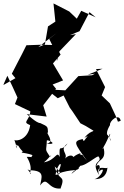

<svg xmlns="http://www.w3.org/2000/svg" viewBox="-45 -1018 724 1120"><path d="M509 -588 492 -579 412 -574 336 -491 225 -497 292 -445 326 -461 362 -390 378 -368 424 -299 455 -283 536 -234C531 -263 487 -265 447 -214C530 -261 490 -185 503 -258C437 -204 449 -180 437 -207C380 -194 387 -184 463 -80C402 -149 471 -95 420 -119C448 -136 367 -107 378 -86C397 -99 372 -130 334 -93C355 -123 297 -142 349 -181C306 -122 300 -191 303 -102C286 -142 281 -83 211 -71C239 -91 270 -138 247 -103C214 -154 226 -131 228 -197C228 -209 304 -171 226 -180C281 -186 215 -253 235 -244C233 -280 236 -279 190 -300C167 -300 120 -347 111 -352L227 -338L207 -404L282 -500L262 -525L323 -549L264 -648L313 -705L308 -700L279 -755L193 -757L109 -754C92 -720 75 -685 57 -652L24 -588L45 -562L-25 -522L-22 -531L-2 -576C18 -534 38 -492 57 -449L42 -411L132 -368C125 -309 82 -308 131 -288C119 -199 45 -193 39 -202C56 -145 60 -145 48 -163C50 -185 43 -171 62 -168C84 -129 95 -139 81 -128C159 -116 151 -105 144 -113C116 -66 197 -104 111 -103C157 -28 117 1 134 -4C128 -19 104 -40 125 -25C221 -24 197 16 189 64C234 3 230 87 308 82C341 -4 296 45 274 -47C312 -11 315 -1 279 2C290 -69 334 -93 290 -4C376 -36 406 -15 417 -40C417 -40 378 -19 372 -4C442 -58 437 -62 386 -76C413 -7 498 -98 529 -106C561 -66 476 -85 534 4C508 -62 573 -29 582 -40C577 10 548 28 506 27C544 20 581 -59 530 -16C553 -73 509 -57 516 -35C517 -98 582 -71 558 -161C553 -80 573 -188 545 -139C584 -192 599 -257 597 -231C630 -267 573 -214 598 -209C616 -164 575 -252 573 -245C601 -221 556 -220 597 -289C591 -310 650 -363 659 -313L643 -308L630 -342L596 -415L548 -461L568 -510L515 -615L553 -617L467 -582ZM242 -791 287 -700V-661L302 -719L398 -819L363 -813L419 -836L477 -947L513 -917L429 -955L403 -909L359 -951L267 -998L278 -892L235 -864L217 -759L178 -743L290 -829Z"/></svg>

Font: Hussar Lance
Style: ExBd
Weight: 700
Foundry: Cannot Into Space Fonts, PlusOne Fonts
Version: Version 2.270